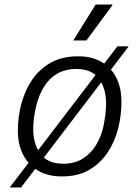

<svg xmlns="http://www.w3.org/2000/svg" viewBox="-20 -770 618 849"><path d="M250 10Q195 10 152 -13.5Q109 -37 84 -82.5Q59 -128 59 -193Q59 -254 75 -313Q91 -372 123 -418.5Q155 -465 205 -493Q255 -521 323 -521H328Q384 -521 426.5 -497.5Q469 -474 493 -429Q517 -384 517 -319Q517 -257 501.5 -198.5Q486 -140 454 -93Q422 -46 373 -18Q324 10 256 10ZM260 -46Q309 -46 345 -68Q381 -90 404 -127.5Q427 -165 437 -210Q443 -238 446 -264Q449 -290 449 -313Q449 -379 417.5 -422Q386 -465 317 -465Q268 -465 232 -443.5Q196 -422 173.5 -384.5Q151 -347 140 -301Q133 -273 130 -247Q127 -221 127 -198Q127 -133 159 -89.5Q191 -46 260 -46ZM23 59 499 -565H549L73 59ZM304 -591 403 -750H477V-747L362 -591Z"/></svg>

Font: Chivo Medium ExtraLight
Style: Italic
Weight: 250
Italic angle: -8.05°
Version: Version 2.002